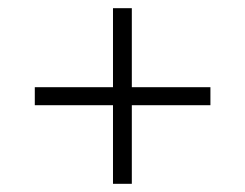

<svg xmlns="http://www.w3.org/2000/svg" viewBox="-20 -592 599 469"><path d="M256 -335H65V-379H256V-572H302V-379H494V-335H302V-143H256Z"/></svg>

Font: Noto Serif Sinhala Light
Style: Regular
Weight: 300
Designer: Jelle Bosma - Monotype Design Team
Foundry: Monotype Imaging Inc.
Version: Version 2.007; ttfautohint (v1.8.4.7-5d5b)